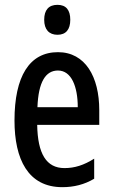

<svg xmlns="http://www.w3.org/2000/svg" viewBox="-20 -858 468 795"><path d="M218 -838C182 -838 163 -817 163 -776C163 -736 183 -714 218 -714C253 -714 271 -736 271 -776C271 -816 254 -838 218 -838ZM220 -642C102 -642 40 -542 40 -359C40 -199 96 -83 238 -83C286 -83 330 -94 370 -118V-201C327 -174 289 -162 247 -162C172 -162 136 -221 134 -341H391V-402C391 -540 333 -642 220 -642ZM220 -566C276 -566 302 -499 302 -414H135C139 -519 169 -566 220 -566Z"/></svg>

Font: Noto Sans Kannada UI ExtraCondensed Medium
Style: Regular
Weight: 500
Width: 2
Designer: Jelle Bosma - Monotype Design Team
Foundry: Monotype Imaging Inc.
Version: Version 2.005